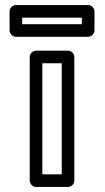

<svg xmlns="http://www.w3.org/2000/svg" viewBox="-20 -717 416 762"><path d="M148 -25V-466H225V-25ZM98 0C98 11 108 25 123 25H250C261 25 275 15 275 0V-491C275 -502 265 -516 250 -516H123C112 -516 98 -506 98 -491ZM68 -621V-647H305V-621ZM18 -596C18 -585 28 -571 43 -571H330C341 -571 355 -581 355 -596V-672C355 -683 345 -697 330 -697H43C32 -697 18 -687 18 -672Z"/></svg>

Font: Falling Sky
Style: ExtOu
Weight: 400
Designer: Paul D. Hunt
Foundry: Adobe Systems Incorporated
Version: Version 1.02